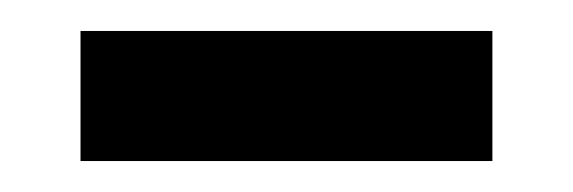

<svg xmlns="http://www.w3.org/2000/svg" viewBox="-20 -328 370 124"><path d="M32 -224V-308H298V-224Z"/></svg>

Font: Bricolage Grotesque 17pt
Style: Regular
Weight: 400
Version: Version 1.001;gftools[0.9.33.dev8+g029e19f]